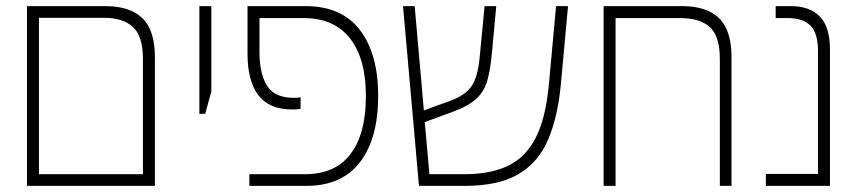

<svg xmlns="http://www.w3.org/2000/svg" viewBox="-20 -606 2804 626"><path d="M68 0V-586H324Q404 -586 444.5 -546.5Q485 -507 485 -420V0ZM107 -38H446V-414Q446 -488 413.5 -518Q381 -548 318 -548H107Z M630 -235V-586H669V-307L649 -235Z M793 0V-38H974Q1073 -38 1123 -104Q1173 -170 1173 -293Q1173 -415 1121 -481Q1069 -547 971 -547H826V-437Q826 -365 851 -326Q876 -287 938 -287Q944 -287 949.5 -287.5Q955 -288 960 -289V-251Q954 -250 947.5 -249.5Q941 -249 933 -249Q858 -249 822.5 -295.5Q787 -342 787 -430V-586H977Q1094 -586 1153.5 -508Q1213 -430 1213 -294Q1213 -154 1153.5 -77Q1094 0 979 0Z M1346 0 1294 -586H1332L1362 -246L1450 -278Q1498 -296 1518 -326Q1538 -356 1544 -420L1560 -586H1598L1584 -434Q1579 -380 1569 -344Q1559 -308 1533 -284Q1507 -260 1455 -241L1365 -208L1380 -38H1494Q1580 -38 1637.5 -66Q1695 -94 1727.5 -158.5Q1760 -223 1770 -335L1793 -586H1832L1809 -335Q1799 -225 1767 -150.5Q1735 -76 1670 -38Q1605 0 1496 0Z M2205 -586Q2284 -586 2324.5 -546.5Q2365 -507 2365 -420V0H2327V-414Q2327 -488 2294.5 -517.5Q2262 -547 2199 -547H1987V0H1948V-586Z M2477 0V-39H2647V-439Q2647 -498 2622.5 -522.5Q2598 -547 2549 -547H2509V-586H2559Q2620 -586 2653 -552Q2686 -518 2686 -446V0Z"/></svg>

Font: Noto Sans Hebrew SemiCondensed ExtraLight
Style: Regular
Weight: 200
Width: 4
Designer: Monotype Design Team
Foundry: Monotype Imaging Inc.
Version: Version 2.004; ttfautohint (v1.8.4.7-5d5b)